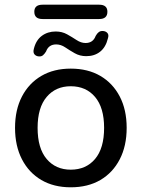

<svg xmlns="http://www.w3.org/2000/svg" viewBox="-20 -788 603 817"><path d="M281 9Q209 9 156 -22Q103 -53 73.5 -110Q44 -167 44 -244Q44 -321 73.5 -377.5Q103 -434 156 -465Q209 -496 281 -496Q354 -496 407 -465Q460 -434 489.5 -377.5Q519 -321 519 -244Q519 -167 489.5 -110Q460 -53 407 -22Q354 9 281 9ZM281 -66Q346 -66 384.5 -111.5Q423 -157 423 -244Q423 -330 384.5 -375.5Q346 -421 281 -421Q217 -421 178.5 -375.5Q140 -330 140 -244Q140 -157 178.5 -111.5Q217 -66 281 -66ZM161 -707Q126 -707 126 -738Q126 -768 161 -768H402Q437 -768 437 -738Q437 -707 402 -707ZM145 -548Q133 -549 126.5 -557Q120 -565 124 -580Q133 -617 158 -635.5Q183 -654 217 -654Q244 -654 265.5 -642Q287 -630 306 -617.5Q325 -605 344 -605Q376 -605 387 -635Q393 -646 400.5 -651.5Q408 -657 419 -656Q431 -655 437.5 -647Q444 -639 439 -624Q430 -587 406 -568Q382 -549 347 -549Q320 -549 298 -561.5Q276 -574 257.5 -586.5Q239 -599 219 -599Q187 -599 176 -569Q170 -559 163 -553Q156 -547 145 -548Z"/></svg>

Font: Chiron GoRound TC
Style: Regular
Weight: 400
Designer: Ryoko NISHIZUKA 西塚涼子 (kana, bopomofo & ideographs); Paul D. Hunt (Latin, Greek & Cyrillic); Sandoll Communications 산돌커뮤니
Foundry: Adobe
Version: Version 1.000;hotconv 1.1.1;makeotfexe 2.6.0